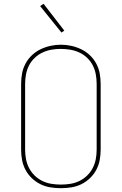

<svg xmlns="http://www.w3.org/2000/svg" viewBox="-20 -981 640 1009"><path d="M300 8Q272 8 244.5 3.5Q217 -1 192.5 -13Q168 -25 147.5 -44.5Q127 -64 114 -88.5Q101 -113 96 -140Q91 -167 91 -195V-540Q91 -568 96 -595Q101 -622 114 -646.5Q127 -671 147.5 -690.5Q168 -710 193 -722Q218 -734 245 -740Q272 -746 300 -746Q328 -746 355 -740Q382 -734 407 -722Q432 -710 452.5 -690.5Q473 -671 486 -646.5Q499 -622 504 -595Q509 -568 509 -540V-195Q509 -167 504 -140Q499 -113 486 -88.5Q473 -64 452.5 -44.5Q432 -25 407.5 -13Q383 -1 355.5 3.5Q328 8 300 8ZM300 -11Q325 -11 350 -15Q375 -19 397.5 -30Q420 -41 438 -58.5Q456 -76 467.5 -98.5Q479 -121 483.5 -145.5Q488 -170 488 -195V-540Q488 -565 483.5 -590Q479 -615 467.5 -637.5Q456 -660 437.5 -677.5Q419 -695 396 -705.5Q373 -716 348 -720Q323 -724 298 -724Q273 -724 248.5 -719.5Q224 -715 201.5 -704Q179 -693 161 -675.5Q143 -658 132 -636Q121 -614 116.5 -589.5Q112 -565 112 -540V-195Q112 -170 116.5 -145.5Q121 -121 132.5 -98.5Q144 -76 162 -58.5Q180 -41 202.5 -30Q225 -19 250 -15Q275 -11 300 -11ZM303 -810 191 -949 209 -961 318 -820Z"/></svg>

Font: Zed Sans Thin Extended
Style: Regular
Weight: 100
Width: 7
Designer: Belleve Invis
Foundry: Belleve Invis
Version: Version 1.0.0; ttfautohint (v1.8.4)